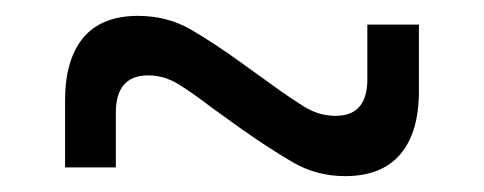

<svg xmlns="http://www.w3.org/2000/svg" viewBox="-20 -463 610 242"><path d="M323 -356 285 -300 246 -328Q224 -345 205.5 -356.5Q187 -368 167 -368Q126 -368 126 -321V-252H62V-336Q62 -388 85 -415.5Q108 -443 154 -443Q191 -443 221 -425.5Q251 -408 284 -384ZM246 -328 284 -384 323 -356Q345 -340 363.5 -328.5Q382 -317 403 -317Q443 -317 443 -363V-432H508V-348Q508 -296 484.5 -268.5Q461 -241 415 -241Q379 -241 349 -258.5Q319 -276 285 -300Z"/></svg>

Font: Montagu Slab
Style: Regular
Weight: 400
Version: Version 1.000